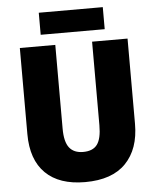

<svg xmlns="http://www.w3.org/2000/svg" viewBox="-59 -938 814 998"><g transform="rotate(-5 347.5 -439.0)"><path d="M629 -269Q629 -138 557.5 -64Q486 10 345 10Q210 10 138.5 -60.5Q67 -131 67 -265V-714H252V-277Q252 -208 276 -177.5Q300 -147 348 -147Q399 -147 421.5 -177.5Q444 -208 444 -278V-714H629ZM515 -888V-773H181V-888Z"/></g></svg>

Font: Noto Sans Lao SemiCondensed Black
Style: Regular
Weight: 900
Width: 4
Designer: Monotype Design Team
Foundry: Monotype Imaging Inc.
Version: Version 2.003; ttfautohint (v1.8.4.7-5d5b)